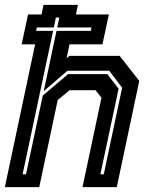

<svg xmlns="http://www.w3.org/2000/svg" viewBox="-28 -770 644 790"><path d="M-8 0 116.5 -587.5H61L87.5 -710.5H143L151 -750H292.5L284.5 -710.5H420L393.5 -587.5H258L246 -530.5L257.5 -540H464.5L545 -437L452.5 0H311.5L389.5 -368L365 -399H258.5L209.5 -358.5L133.5 0ZM65 -53H79L148 -376.5L252 -465H413.5L460 -405L385 -53H399L474.5 -409L421.5 -479H249.5L152 -395L204.5 -643H345.5L348.5 -657H207.5L216 -698H202L193.5 -657H123.5L120.5 -643H190.5Z"/></svg>

Font: Tourney Thin
Style: Italic
Weight: 100
Italic angle: -12°
Designer: Tyler Finck
Foundry: Etcetera Type Co
Version: Version 1.015